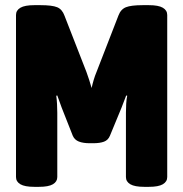

<svg xmlns="http://www.w3.org/2000/svg" viewBox="-20 -722 710 744"><path d="M113 2Q76 2 59 -8Q42 -18 42 -36V-664Q42 -682 59 -692Q76 -702 113 -702H137Q182 -702 201.5 -694Q221 -686 230 -661L315 -443Q326 -413 335 -381Q338 -395 343 -412Q348 -429 354 -443L439 -662Q448 -686 468 -694Q488 -702 533 -702H557Q594 -702 611 -692Q628 -682 628 -664V-36Q628 -18 611 -8Q594 2 557 2H539Q502 2 485 -8Q468 -18 468 -36V-285Q468 -302 469 -320Q470 -338 473 -351L469 -352Q465 -340 460 -328.5Q455 -317 451 -305L406 -196Q399 -179 383 -173Q367 -167 341 -167H328Q302 -167 285.5 -173.5Q269 -180 262 -196L219 -305Q215 -317 210.5 -328.5Q206 -340 202 -352L198 -351Q200 -337 201 -319Q202 -301 202 -285V-36Q202 -18 185 -8Q168 2 131 2Z"/></svg>

Font: Asap Condensed ExtraBold
Style: Regular
Weight: 800
Width: 3
Designer: Pablo Cosgaya
Foundry: Omnibus-Type
Version: Version 3.001; ttfautohint (v1.8.4.7-5d5b)